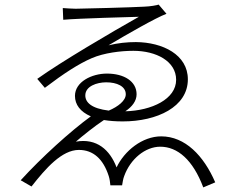

<svg xmlns="http://www.w3.org/2000/svg" viewBox="-20 -779 1040 835"><path d="M351 -364C351 -404 401 -421 442 -421C488 -421 527 -404 527 -369C527 -341 493 -315 453 -298C379 -307 351 -333 351 -364ZM670 -759C661 -756 635 -751 607 -750C559 -747 332 -741 309 -741C290 -741 270 -743 253 -744L255 -693C322 -699 546 -705 584 -706C465 -639 247 -511 142 -436L175 -397C258 -460 323 -502 379 -526C432 -549 505 -558 560 -558C659 -558 746 -513 746 -432C746 -348 640 -298 525 -295C555 -315 574 -340 574 -369C574 -425 520 -459 445 -459C379 -459 306 -423 306 -362C306 -324 329 -293 375 -273C287 -209 160 -94 70 5L117 32C179 -47 249 -127 323 -127C385 -127 429 -88 453 -13C457 -1 459 16 460 27H511C513 17 515 -1 520 -13C547 -88 612 -141 677 -141C752 -141 819 -84 864 36L916 14C866 -102 785 -186 681 -186C599 -186 521 -123 487 -51C458 -127 401 -179 310 -163C340 -189 391 -230 432 -257C456 -253 483 -251 514 -251C663 -251 797 -314 797 -434C797 -541 688 -595 571 -596C533 -596 493 -592 452 -582C531 -629 658 -702 704 -719Z"/></svg>

Font: Genne Gothic Light
Style: Regular
Weight: 300
Designer: Ryoko NISHIZUKA (kana & ideographs); Paul D. Hunt (Latin, Greek & Cyrillic); Wenlong ZHANG (bopomofo); Sandoll Communica
Foundry: Adobe Systems Incorporated
Version: Version 1.004;PS 1.004;hotconv 16.6.51;makeotf.lib2.5.65220